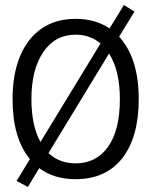

<svg xmlns="http://www.w3.org/2000/svg" viewBox="-20 -702 603 764"><path d="M91 42 46 18 99 -69Q30 -152 30 -308Q30 -406 59.5 -477.5Q89 -549 145 -588Q201 -627 281 -627Q359 -627 416 -589L473 -682L515 -656L454 -556Q532 -471 532 -308Q532 -156 466.5 -72.5Q401 11 281 11Q195 11 136 -33ZM105 -308Q105 -202 141 -137L380 -529Q338 -564 281 -564Q199 -564 152 -494.5Q105 -425 105 -308ZM281 -52Q363 -52 410 -118Q457 -184 457 -308Q457 -421 414 -489L173 -93Q216 -52 281 -52Z"/></svg>

Font: Inconsolata SemiExpanded Thin
Style: Regular
Weight: 100
Width: 6
Monospace: yes
Designer: Raph Levien, Cyreal, Brenton Simpson
Foundry: Raph Levien, Cyreal, Google
Version: Version 3.100; ttfautohint (v1.8.4.7-5d5b)